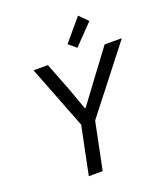

<svg xmlns="http://www.w3.org/2000/svg" viewBox="-166 -1053 1012 1167"><g transform="rotate(-20 340.5 -469.5)"><path d="M205.1 0 268.6 -310.5 109.4 -719.7H202.1L272.5 -539.1L324.2 -395.5H328.1L434.6 -539.1L569.3 -719.7H680.7L356.9 -304.7L294.9 0ZM407.2 -757.3 357.9 -798.3 477.1 -939.5 531.2 -885.7Z"/></g></svg>

Font: Reddit Sans
Style: Italic
Weight: 400
Italic angle: -11.25°
Designer: Stephen Hutchings
Version: Version 1.013